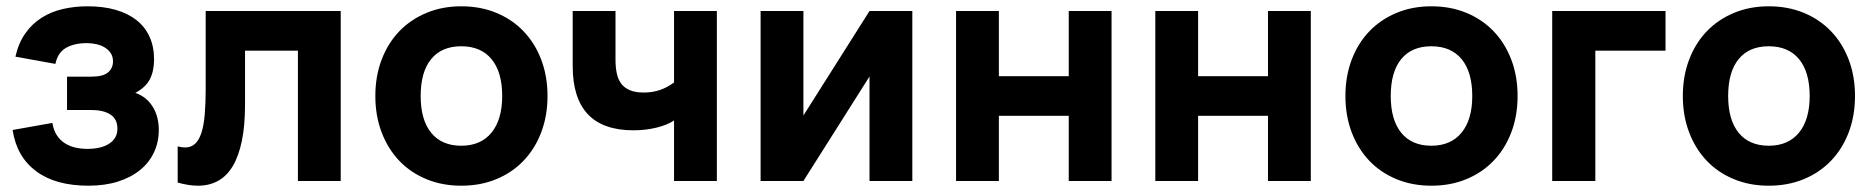

<svg xmlns="http://www.w3.org/2000/svg" viewBox="-20 -575 5954 610"><path d="M261 15Q156.5 15 94.8 -31Q33 -77 20 -162L146.5 -184.5Q150 -162 160 -146.2Q170 -130.5 184.8 -120.8Q199.5 -111 218 -106.5Q236.5 -102 257.5 -102Q302 -102 327.5 -119Q353 -136 353 -166Q353 -197 330.8 -211.2Q308.5 -225.5 271 -225.5H193V-331.5H271Q307 -331.5 323 -344.8Q339 -358 339 -380Q339 -395 332 -405.8Q325 -416.5 313.5 -423.8Q302 -431 287 -434.5Q272 -438 256 -438Q216 -438 189.8 -423Q163.5 -408 156 -372L29 -395Q39 -439 60.8 -469.5Q82.5 -500 112.8 -519Q143 -538 180.2 -546.5Q217.5 -555 258 -555Q308 -555 347.2 -543.8Q386.5 -532.5 413.8 -511Q441 -489.5 455.2 -458Q469.5 -426.5 469.5 -386.5Q469.5 -349.5 456.2 -323.5Q443 -297.5 410 -280Q445.5 -267.5 465 -236.2Q484.5 -205 484.5 -162Q484.5 -123.5 469.2 -91Q454 -58.5 425.2 -35Q396.5 -11.5 355 1.8Q313.5 15 261 15Z M544.5 -110Q556.5 -106.5 568 -106.5Q587 -106.5 599.8 -118.2Q612.5 -130 620 -153.2Q627.5 -176.5 630.5 -211.8Q633.5 -247 633.5 -293.5V-540H1062.5V0H926.5V-414H758.5V-243.5Q758.5 -176.5 748.5 -127.8Q738.5 -79 719.5 -47.2Q700.5 -15.5 672.5 -0.2Q644.5 15 609 15Q580 15 544.5 5Z M1445.5 15Q1385 15 1334.8 -5.8Q1284.5 -26.5 1248.5 -64.2Q1212.5 -102 1192.5 -154.5Q1172.5 -207 1172.5 -270Q1172.5 -333 1192.5 -385.5Q1212.5 -438 1248.5 -475.5Q1284.5 -513 1334.8 -534Q1385 -555 1445.5 -555Q1506.5 -555 1556.8 -534.2Q1607 -513.5 1643.2 -475.8Q1679.5 -438 1699.5 -385.5Q1719.5 -333 1719.5 -270Q1719.5 -207 1699.5 -154.5Q1679.5 -102 1643.2 -64.2Q1607 -26.5 1556.8 -5.8Q1506.5 15 1445.5 15ZM1445.5 -112Q1507.5 -112 1541.5 -153.5Q1575.5 -195 1575.5 -270Q1575.5 -346 1541.8 -387Q1508 -428 1445.5 -428Q1383 -428 1349.8 -387.2Q1316.5 -346.5 1316.5 -270Q1316.5 -194 1350 -153Q1383.5 -112 1445.5 -112Z M2121.5 0V-192Q2099 -177.5 2064.5 -169.2Q2030 -161 1992.5 -161Q1799.5 -161 1799.5 -365V-540H1935.5V-385Q1935.5 -360.5 1939.8 -341Q1944 -321.5 1954.5 -308.2Q1965 -295 1982.2 -288Q1999.5 -281 2025.5 -281Q2052.5 -281 2075.8 -288.8Q2099 -296.5 2121.5 -313V-540H2257.5V0Z M2878.5 -540V0H2742.5V-332L2532.5 0H2396.5V-540H2532.5V-208L2742.5 -540Z M3017.5 0V-540H3153.5V-333H3375.5V-540H3511.5V0H3375.5V-207H3153.5V0Z M3650.5 0V-540H3786.5V-333H4008.5V-540H4144.5V0H4008.5V-207H3786.5V0Z M4527.5 15Q4467 15 4416.8 -5.8Q4366.5 -26.5 4330.5 -64.2Q4294.5 -102 4274.5 -154.5Q4254.5 -207 4254.5 -270Q4254.5 -333 4274.5 -385.5Q4294.5 -438 4330.5 -475.5Q4366.5 -513 4416.8 -534Q4467 -555 4527.5 -555Q4588.5 -555 4638.8 -534.2Q4689 -513.5 4725.2 -475.8Q4761.5 -438 4781.5 -385.5Q4801.5 -333 4801.5 -270Q4801.5 -207 4781.5 -154.5Q4761.5 -102 4725.2 -64.2Q4689 -26.5 4638.8 -5.8Q4588.5 15 4527.5 15ZM4527.5 -112Q4589.5 -112 4623.5 -153.5Q4657.5 -195 4657.5 -270Q4657.5 -346 4623.8 -387Q4590 -428 4527.5 -428Q4465 -428 4431.8 -387.2Q4398.5 -346.5 4398.5 -270Q4398.5 -194 4432 -153Q4465.5 -112 4527.5 -112Z M4911.5 0V-540H5271.5V-414H5048.5V0Z M5599.5 15Q5539 15 5488.8 -5.8Q5438.5 -26.5 5402.5 -64.2Q5366.5 -102 5346.5 -154.5Q5326.5 -207 5326.5 -270Q5326.5 -333 5346.5 -385.5Q5366.5 -438 5402.5 -475.5Q5438.5 -513 5488.8 -534Q5539 -555 5599.5 -555Q5660.5 -555 5710.8 -534.2Q5761 -513.5 5797.2 -475.8Q5833.5 -438 5853.5 -385.5Q5873.5 -333 5873.5 -270Q5873.5 -207 5853.5 -154.5Q5833.5 -102 5797.2 -64.2Q5761 -26.5 5710.8 -5.8Q5660.5 15 5599.5 15ZM5599.5 -112Q5661.5 -112 5695.5 -153.5Q5729.5 -195 5729.5 -270Q5729.5 -346 5695.8 -387Q5662 -428 5599.5 -428Q5537 -428 5503.8 -387.2Q5470.5 -346.5 5470.5 -270Q5470.5 -194 5504 -153Q5537.5 -112 5599.5 -112Z"/></svg>

Font: Vela Sans ExtBd
Style: Regular
Weight: 800
Designer: Principal design: Mikhail Sharanda - project Manrope.
Design modification: Ravid Balaliev
Foundry: Mikhail Sharanda
Version: Version 1.001